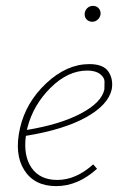

<svg xmlns="http://www.w3.org/2000/svg" viewBox="-20 -630 416 653"><path d="M294 -556Q282 -556 274.5 -564Q267 -572 268 -584Q269 -595 277 -602.5Q285 -610 296 -610Q308 -610 315.5 -602Q323 -594 322 -581Q320 -570 312 -563Q304 -556 294 -556ZM284 -412Q332 -412 349 -386Q366 -360 360 -326Q348 -273 272.5 -231Q197 -189 68 -168Q59 -100 87.5 -59Q116 -18 175 -18Q238 -18 297 -71L310 -56Q245 3 171 3Q97 3 62.5 -51.5Q28 -106 48 -194Q68 -282 137.5 -347Q207 -412 284 -412ZM335 -326Q335 -337 335.5 -351.5Q336 -366 320.5 -378Q305 -390 277 -390Q211 -390 152 -331.5Q93 -273 73 -195Q73 -194 72.5 -191.5Q72 -189 71 -188Q186 -207 256 -244.5Q326 -282 335 -326Z"/></svg>

Font: EauTestText Extralight
Style: Italic
Weight: 250
Italic angle: -12°
Designer: Christian Thalmann (Catharsis Fonts)
Version: Version 0.001;PS 000.001;hotconv 1.0.88;makeotf.lib2.5.64775